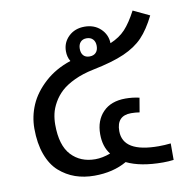

<svg xmlns="http://www.w3.org/2000/svg" viewBox="-77 -747 845 834"><g transform="rotate(-10 345.5 -330.0)"><path d="M413.1 -163.1Q413.1 -68.8 570.8 -68.8Q596.7 -68.8 624 -71.8V1Q601.6 3.9 577.1 3.9Q478 3.9 417 -25.9Q356.9 8.8 273.9 8.8Q228.5 8.8 189.9 -4.6Q151.4 -18.1 119.6 -46.1Q87.9 -74.2 69.8 -123.3Q51.8 -172.4 51.8 -237.8Q51.8 -292 73.5 -342Q95.2 -392.1 142.6 -435.1Q189.9 -478 256.8 -500Q245.1 -519.5 245.1 -544.9Q245.1 -583.5 272.7 -609.9Q300.3 -636.2 342.8 -636.2Q385.7 -636.2 413.3 -610.1Q440.9 -584 441.9 -545.9Q482.9 -563 508.8 -590.8Q534.7 -618.7 561 -668.9L632.8 -634.8Q604 -576.7 571.8 -543Q539.6 -509.3 487.5 -486.3Q435.5 -463.4 348.1 -445.8Q300.3 -436 263.7 -418.7Q227.1 -401.4 204.8 -380.9Q182.6 -360.4 168.5 -335.2Q154.3 -310.1 149.2 -286.9Q144 -263.7 144 -238.8Q144 -147.5 184.3 -104.2Q224.6 -61 290 -61Q321.3 -61 356.9 -74.2Q329.1 -109.4 329.1 -164.1Q329.1 -224.6 364.5 -261.2Q399.9 -297.9 463.9 -297.9Q495.1 -297.9 524.9 -291L514.2 -228Q496.6 -231 477.1 -231Q413.1 -231 413.1 -163.1ZM342.8 -585Q325.7 -585 315.9 -574.2Q306.2 -563.5 306.2 -544.9Q306.2 -525.9 315.7 -515.4Q325.2 -504.9 342.8 -504.9Q360.8 -504.9 370.8 -515.4Q380.9 -525.9 380.9 -544.9Q380.9 -563.5 370.8 -574.2Q360.8 -585 342.8 -585Z"/></g></svg>

Font: FiraGO
Style: Regular
Weight: 400
Designer: bBox Type
Foundry: bBox Type GmbH
Version: Version 1.001;PS 001.001;hotconv 1.0.88;makeotf.lib2.5.64775